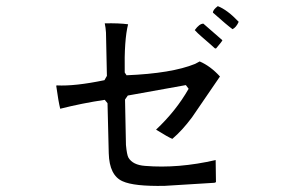

<svg xmlns="http://www.w3.org/2000/svg" viewBox="-20 -640 960 625"><path d="M757 -569Q749 -551 737 -545Q719 -558 673 -599Q673 -608 689 -620Q720 -608 757 -569ZM704 -509Q702 -504 683 -482L679 -483Q673 -489 637 -520Q623 -532 614 -542Q629 -563 642 -563ZM696 -391 605 -258Q573 -215 541 -188Q528 -193 488 -218Q553 -279 594 -351L585 -363L396 -329L387 -316L390 -168Q393 -136 398 -127Q412 -103 452 -100Q560 -91 682 -119L683 -47L678 -45L516 -35Q416 -33 379 -50Q336 -69 334 -141L330 -304L321 -315Q247 -304 176 -286Q170 -310 163 -361L165 -362Q224 -359 320 -379L328 -393L325 -534Q324 -550 321 -564Q367 -565 397 -561Q384 -510 386 -404L392 -395Q539 -401 615 -432Q623 -436 630 -440Q665 -425 696 -391Z"/></svg>

Font: cwTeXYen
Style: Medium
Weight: 500
Version: Version 1.17